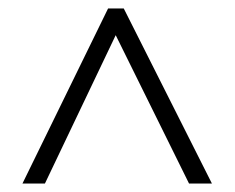

<svg xmlns="http://www.w3.org/2000/svg" viewBox="-20 -738 554 453"><path d="M33 -305 235 -718H272L480 -305H426L253 -655L86 -305Z"/></svg>

Font: Noto Sans Sinhala UI SemiCondensed Light
Style: Regular
Weight: 300
Width: 4
Designer: Jelle Bosma - Monotype Design Team
Foundry: Monotype Imaging Inc.
Version: Version 2.006; ttfautohint (v1.8.4.7-5d5b)